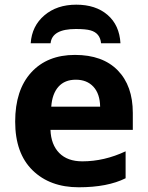

<svg xmlns="http://www.w3.org/2000/svg" viewBox="-20 -791 631 821"><path d="M547.9 -308.1V-235.8H195.8Q198.2 -172.4 233.4 -136.7Q268.6 -101.1 332 -101.1Q425.8 -101.1 517.1 -144V-28.8Q439.9 9.8 316.7 9.8Q193.4 9.8 119.1 -63Q44.9 -135.7 44.9 -271Q44.9 -406.2 113.5 -481.2Q182.1 -556.2 300.5 -556.2Q418.9 -556.2 483.4 -490.2Q547.9 -424.3 547.9 -308.1ZM199.2 -335H408.2Q407.2 -390.1 379.4 -420.2Q351.6 -450.2 304.2 -450.2Q256.8 -450.2 230 -420.2Q203.1 -390.1 199.2 -335ZM495.1 -606H412.1Q408.2 -649.4 367.2 -661.1Q346.7 -667 304.2 -667Q202.6 -667 196.3 -606H111.3Q116.2 -679.7 169.7 -725.3Q223.1 -771 306.2 -771Q389.2 -771 439.9 -727.3Q490.7 -683.6 495.1 -606Z"/></svg>

Font: NotoSans-Bold
Style: Bold
Weight: 700
Designer: Monotype Design team
Foundry: Monotype Imaging Inc.
Version: Version 1.04